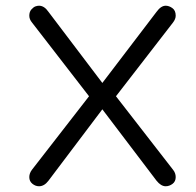

<svg xmlns="http://www.w3.org/2000/svg" viewBox="-20 -648 690 675"><path d="M562.5 -627.9Q574.2 -627.9 585.9 -619.6Q597.7 -611.3 597.7 -592.8Q597.7 -581.1 587.9 -568.4L387.7 -309.6L587.9 -51.8Q597.7 -40 597.7 -25.4Q597.7 -9.8 586.4 -1.5Q575.2 6.8 562.5 6.8Q545.9 6.8 530.3 -12.7L339.8 -263.7L150.4 -12.7Q135.7 6.8 117.2 6.8Q104.5 6.8 93.8 -2Q83 -10.7 83 -25.4Q83 -39.1 92.8 -51.8L293 -309.6L92.8 -568.4Q83 -580.1 83 -592.8Q83 -606.4 90.3 -614.7Q97.7 -623 104.5 -625.5Q111.3 -627.9 117.2 -627.9Q135.7 -627.9 150.4 -606.4L339.8 -356.4L530.3 -606.4Q545.9 -627.9 562.5 -627.9Z"/></svg>

Font: Jura
Style: DemiBold
Weight: 600
Version: Version 2.4